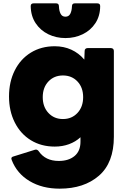

<svg xmlns="http://www.w3.org/2000/svg" viewBox="-20 -835 766 1150"><path d="M50 123 48 115Q48 105 61 102L189 62Q191 61 195 61Q205 61 212 71Q252 129 332 129Q391 129 426.5 99.5Q462 70 462 14V-13Q433 14 393.5 28.5Q354 43 308 43Q227 43 165 5Q103 -33 68.5 -101.5Q34 -170 34 -257Q34 -345 68.5 -413.5Q103 -482 165 -520Q227 -558 308 -558Q362 -558 407 -537.5Q452 -517 485 -478L487 -530Q487 -538 492 -542.5Q497 -547 505 -547H644Q652 -547 657 -542.5Q662 -538 662 -530V-16Q662 140 572.5 217.5Q483 295 337 295Q233 295 157 249.5Q81 204 50 123ZM372 -607Q316 -607 269 -630Q222 -653 193.5 -696Q165 -739 164 -797V-799Q164 -815 182 -815H316Q333 -815 333 -797Q334 -770 343 -752.5Q352 -735 372 -735Q392 -735 401 -752.5Q410 -770 411 -797Q411 -815 428 -815H562Q580 -815 580 -799Q580 -740 551.5 -696.5Q523 -653 475.5 -630Q428 -607 372 -607ZM357 -122Q410 -122 444 -158.5Q478 -195 478 -253Q478 -311 444 -347Q410 -383 357 -383Q304 -383 270 -347Q236 -311 236 -253Q236 -195 270 -158.5Q304 -122 357 -122Z"/></svg>

Font: LINE Seed JP_TTF ExtraBold
Style: Regular
Weight: 800
Designer: LY Corporation & Fontrix & Fontworks
Version: Version 1.015